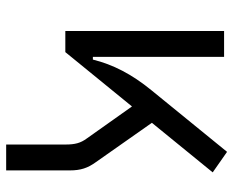

<svg xmlns="http://www.w3.org/2000/svg" viewBox="-87 -480 760 626"><g transform="rotate(90 293.0 -167.0)"><path d="M149.9 0 327.1 -217.3 431.6 -69.8C446.3 -49.8 451.2 -31.7 451.2 -1V192.9H535.6V-14.6C535.6 -50.3 527.8 -73.2 508.3 -100.1L380.4 -282.2L542 -480.5L475.1 -527.3L273.9 -280.3C221.7 -216.3 190.4 -155.3 174.3 -89.8H165.5V-517.6H81.1V0Z"/></g></svg>

Font: Cascadia Mono PL SemiLight
Style: Regular
Weight: 350
Monospace: yes
Designer: Aaron Bell
Foundry: Saja Typeworks
Version: Version 2404.023